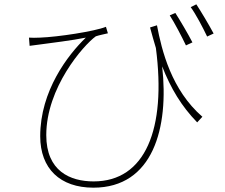

<svg xmlns="http://www.w3.org/2000/svg" viewBox="-20 -816 1040 888"><path d="M791 -756 765 -745C787 -711 820 -648 840 -606L870 -620C849 -661 812 -723 791 -756ZM888 -796 862 -783C886 -750 917 -691 938 -647L968 -661C945 -704 909 -764 888 -796ZM114 -642 117 -604C135 -606 153 -609 170 -611C213 -617 314 -629 377 -642C294 -562 166 -396 166 -186C166 -36 258 52 412 52C688 52 762 -225 730 -509C770 -407 819 -325 892 -250L916 -276C773 -400 728 -582 706 -699L674 -689C683 -655 692 -624 701 -594C750 -219 652 23 413 23C304 23 194 -25 194 -191C194 -410 365 -606 423 -648C437 -653 467 -659 479 -662L470 -692C418 -671 248 -645 165 -642C147 -641 126 -641 114 -642Z"/></svg>

Font: Noto Sans CJK HK Thin
Style: Regular
Weight: 100
Designer: Ryoko NISHIZUKA 西塚涼子 (kana, bopomofo & ideographs); Paul D. Hunt (Latin, Greek & Cyrillic); Sandoll Communications 산돌커뮤니
Foundry: Adobe
Version: Version 2.004;hotconv 1.0.118;makeotfexe 2.5.65603